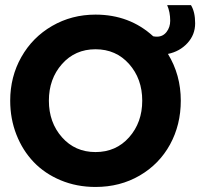

<svg xmlns="http://www.w3.org/2000/svg" viewBox="-20 -730 794 762"><path d="M20.5 -330.5Q20.5 -425.5 64.8 -503.8Q109 -582 186.8 -627Q264.5 -672 359 -672Q494 -672 588 -586Q595 -584.5 603 -584.5Q626.5 -584.5 641 -603.2Q655.5 -622 655.5 -647.5Q655.5 -682 643.5 -709.5H738Q754.5 -682.5 754.5 -637.5Q754.5 -592 723.8 -558.8Q693 -525.5 646.5 -516Q697.5 -433 697.5 -330.5Q697.5 -234.5 654.8 -156.5Q612 -78.5 534.2 -33.2Q456.5 12 359 12Q284.5 12 221 -14.5Q157.5 -41 113.8 -86.8Q70 -132.5 45.2 -195.5Q20.5 -258.5 20.5 -330.5ZM359 -126.5Q440.5 -126.5 492.5 -185.2Q544.5 -244 544.5 -330.5Q544.5 -417 492.5 -475.8Q440.5 -534.5 359 -534.5Q278 -534.5 226 -475.8Q174 -417 174 -330.5Q174 -244 226 -185.2Q278 -126.5 359 -126.5Z"/></svg>

Font: League Spartan
Style: Bold
Weight: 700
Foundry: The League of Moveable Type
Version: Version 2.002